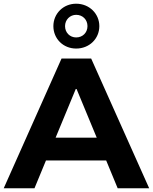

<svg xmlns="http://www.w3.org/2000/svg" viewBox="-29 -1016 825 1036"><path d="M382 -754C453 -754 507 -807 507 -875C507 -942 453 -996 382 -996C312 -996 259 -942 259 -875C259 -807 312 -754 382 -754ZM382 -936C417 -936 443 -910 443 -875C443 -840 417 -814 382 -814C348 -814 322 -840 322 -875C322 -910 349 -936 382 -936ZM606 0H776L463 -700H303L-9 0H157L219 -150H544ZM271 -273 382 -541 493 -273Z"/></svg>

Font: Montserrat Lite
Style: Bold
Weight: 700
Designer: Julieta Ulanovsky
Foundry: Julieta Ulanovsky
Version: Version 7.200;PS 007.200;hotconv 1.0.88;makeotf.lib2.5.64775